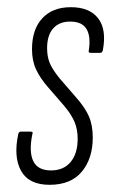

<svg xmlns="http://www.w3.org/2000/svg" viewBox="-20 -508 318 534"><path d="M118 6Q60 6 38.5 -33Q17 -72 31 -136Q33 -142 38 -142H64Q68 -142 70 -140.5Q72 -139 70 -135Q60 -86 72.5 -60Q85 -34 122 -34Q157 -34 176.5 -57.5Q196 -81 196 -122Q196 -148 187.5 -168.5Q179 -189 159 -213L114 -265Q92 -290 80.5 -314.5Q69 -339 69 -371Q69 -426 97.5 -457Q126 -488 177 -488Q229 -488 253 -457Q277 -426 266 -368Q264 -361 259 -361H232Q225 -361 227 -368Q233 -407 220.5 -427.5Q208 -448 175 -448Q145 -448 128 -429Q111 -410 111 -374Q111 -351 118 -333.5Q125 -316 145 -291L190 -239Q216 -210 227 -185Q238 -160 238 -126Q238 -67 207.5 -30.5Q177 6 118 6Z"/></svg>

Font: Sofia Sans Extra Condensed Light
Style: Italic
Weight: 300
Italic angle: -9°
Version: Version 4.100